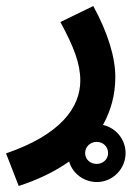

<svg xmlns="http://www.w3.org/2000/svg" viewBox="-51 -386 464 636"><path d="M11 230C73 210 130 183 178 149C189 188 226 217 270 217C322 217 365 174 365 121C365 76 333 37 290 28C316 -19 331 -71 331 -131C331 -197 306 -278 258 -366L149 -313C194 -230 215 -175 215 -119C215 -31 151 60 -31 122ZM269 157C248 157 231 142 231 121C231 100 248 84 269 84C290 84 307 99 307 121C307 142 290 157 269 157Z"/></svg>

Font: Noto Sans Arabic UI SmBd
Style: Regular
Weight: 600
Designer: Monotype Design Team, Nadine Chahine and Nizar Qandah
Foundry: Monotype Imaging Inc.
Version: Version 2.010